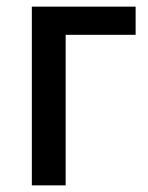

<svg xmlns="http://www.w3.org/2000/svg" viewBox="-20 -559 446 579"><path d="M76 0H178V-454H389V-539H76Z"/></svg>

Font: Noto Sans SemiCondensed Medium
Style: Regular
Weight: 500
Width: 4
Designer: Monotype Design Team
Foundry: Monotype Imaging Inc.
Version: Version 2.013